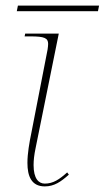

<svg xmlns="http://www.w3.org/2000/svg" viewBox="-20 -656 374 686"><path d="M40 -616H330L334 -636H44ZM140 10C174 10 198 -7 226 -32L220 -40C192 -15 170 0 140 0C118 0 100 -18 100 -66C100 -83 102 -102 107 -126L190 -536H70L68 -526H89C139 -526 152 -520 152 -499C152 -493 151 -487 150 -479L92 -181C85 -147 78 -108 78 -74C78 -27 92 10 140 10Z"/></svg>

Font: Noto Serif Display Thin
Style: Italic
Weight: 100
Italic angle: -12°
Designer: Monotype Design Team
Foundry: Monotype Imaging Inc.
Version: Version 2.009